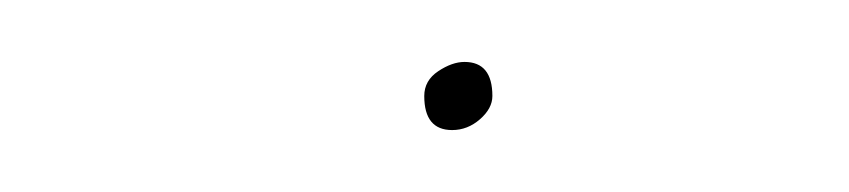

<svg xmlns="http://www.w3.org/2000/svg" viewBox="-20 -252 274 62"><path d="M117 -221Q117 -210 126 -210Q131 -210 135 -213.5Q139 -217 139 -221Q139 -232 130 -232Q126 -232 121.5 -229Q117 -226 117 -221Z"/></svg>

Font: Jost* 200 Hairline Italic
Style: Italic
Weight: 100
Italic angle: -10°
Version: Version 3.200; ttfautohint (v0.97) -l 8 -r 50 -G 200 -x 14 -